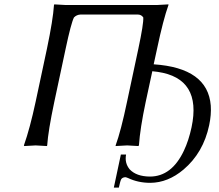

<svg xmlns="http://www.w3.org/2000/svg" viewBox="-20 -668 1005 882"><path d="M940.9 -92.8Q914.1 33.7 823.2 110.8Q751.5 171.4 670.4 171.9Q614.3 171.9 568.4 149.9Q560.1 146.5 556.2 146Q543 146.5 537.1 154.8Q532.7 162.1 525.9 193.8H502.9L535.2 42H559.1Q551.8 81.1 575.7 109.9Q606.4 142.6 668.5 143.1Q768.6 143.1 824.7 24.4Q846.7 -22 859.9 -83Q907.7 -308.1 704.1 -337.9Q691.4 -339.8 679.7 -340.8L649.4 -200.2Q623.5 -78.1 618.2 0L615.2 2.9Q613.3 2.9 564 0L511.2 2.9V0Q535.6 -66.9 563.5 -200.2L615.7 -444.8Q640.1 -559.6 638.2 -587.9Q629.4 -600.6 614.7 -601.1H348.6Q332 -600.1 319.8 -587.9Q306.2 -560.5 281.7 -444.8L229.5 -200.2Q201.2 -66.4 196.8 0L195.3 2.9Q193.4 2.9 144 0L91.3 2.9L89.8 0Q117.7 -79.1 143.6 -200.2L195.8 -444.8Q223.6 -577.6 228 -645L229.5 -647.9Q231.4 -647.9 281.2 -645H701.2L753.9 -647.9V-645Q729.5 -576.7 701.7 -444.8L686 -372.6Q934.6 -356 948.2 -183.1Q951.2 -141.1 940.9 -92.8Z"/></svg>

Font: Linux Biolinum Slanted O
Style: Slanted
Weight: 400
Designer: Philipp H. Poll
Foundry: Philipp H. Poll
Version: Version 1.0.4